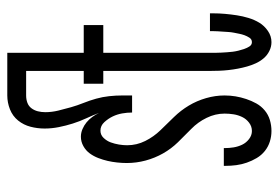

<svg xmlns="http://www.w3.org/2000/svg" viewBox="-142 -634 783 540"><g transform="rotate(-90 250.0 -363.5)"><path d="M152 8Q137 8 122.5 3.5Q108 -1 96 -10.5Q84 -20 76 -33.5Q68 -47 63 -61.5Q58 -76 56 -91Q54 -106 54 -122V-126H104V-123Q104 -111 106 -98.5Q108 -86 113.5 -74.5Q119 -63 129.5 -55Q140 -47 152 -47Q165 -47 175.5 -55Q186 -63 191.5 -74.5Q197 -86 199 -98.5Q201 -111 201 -124Q201 -150 189 -174.5Q177 -199 158 -217.5Q139 -236 120.5 -255Q102 -274 89 -297Q76 -320 69 -346Q62 -372 62 -399Q62 -412 63.5 -426Q65 -440 68 -453Q71 -466 76 -479Q81 -492 89 -503Q97 -514 109.5 -521Q122 -528 136 -528Q147 -528 157.5 -523.5Q168 -519 176.5 -512Q185 -505 191.5 -496Q198 -487 203 -477Q196 -495 187.5 -513.5Q179 -532 173 -551Q167 -570 163 -590Q159 -610 159 -630Q159 -650 164 -669.5Q169 -689 181.5 -704.5Q194 -720 213 -727.5Q232 -735 252 -735H372V-520H450V-465H372V-165Q372 -157 372 -149Q372 -141 372.5 -133Q373 -125 373.5 -117Q374 -109 375 -101Q376 -93 378 -85Q380 -77 382.5 -69.5Q385 -62 389.5 -54.5Q394 -47 402 -47Q410 -47 414.5 -54Q419 -61 421.5 -68Q424 -75 425.5 -82.5Q427 -90 428.5 -97.5Q430 -105 430.5 -113Q431 -121 431.5 -128.5Q432 -136 432.5 -143.5Q433 -151 433 -159V-165H483V-156Q483 -139 481.5 -122.5Q480 -106 477.5 -89.5Q475 -73 470 -56.5Q465 -40 456.5 -26Q448 -12 433.5 -2Q419 8 402 8Q389 8 377 2Q365 -4 356.5 -14Q348 -24 342.5 -36Q337 -48 333.5 -60.5Q330 -73 327.5 -86Q325 -99 323.5 -112.5Q322 -126 321.5 -139Q321 -152 321 -165V-465H285V-520H321V-682H252Q241 -682 231.5 -678.5Q222 -675 216 -667Q210 -659 207.5 -649Q205 -639 205 -628Q205 -610 209.5 -591.5Q214 -573 219 -555.5Q224 -538 231 -520.5Q238 -503 243 -485Q248 -467 250 -448.5Q252 -430 252 -412V-384H204Q204 -398 201.5 -412Q199 -426 193 -438.5Q187 -451 177 -462Q167 -473 153 -473Q141 -473 132.5 -464Q124 -455 120 -444Q116 -433 114 -421Q112 -409 112 -398Q112 -371 124 -347Q136 -323 154.5 -304Q173 -285 191.5 -266Q210 -247 223.5 -224.5Q237 -202 244.5 -176Q252 -150 252 -124Q252 -108 249.5 -93Q247 -78 242 -63Q237 -48 229.5 -34.5Q222 -21 210 -11Q198 -1 183 3.5Q168 8 152 8Z"/></g></svg>

Font: Iosevka SS18 Light
Style: Regular
Weight: 300
Monospace: yes
Designer: Belleve Invis
Foundry: Belleve Invis
Version: Version 25.1.1; ttfautohint (v1.8.4)